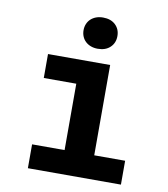

<svg xmlns="http://www.w3.org/2000/svg" viewBox="-83 -806 765 875"><g transform="rotate(10 300.0 -368.0)"><path d="M105 -528.3H392.6V-110.4H535.6V0H105V-110.4H255.4V-417.5H105ZM245.6 -663.6Q245.6 -679.2 251.2 -692.6Q256.8 -706.1 267.1 -715.6Q277.3 -725.1 291.7 -730.5Q306.2 -735.8 323.7 -735.8Q359.9 -735.8 381.1 -715.6Q402.3 -695.3 402.3 -663.6Q402.3 -631.8 381.1 -611.6Q359.9 -591.3 323.7 -591.3Q306.2 -591.3 291.7 -596.7Q277.3 -602.1 267.1 -611.6Q256.8 -621.1 251.2 -634.5Q245.6 -647.9 245.6 -663.6Z"/></g></svg>

Font: Roboto Mono
Style: Bold
Weight: 700
Designer: Google
Version: Version 2.000985; 2015; ttfautohint (v1.3)